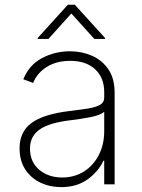

<svg xmlns="http://www.w3.org/2000/svg" viewBox="-20 -767 589 799"><path d="M234.4 11.7Q187.5 11.7 148.1 -7.1Q108.7 -25.9 85 -62.1Q61.4 -98.4 61.4 -150.2Q61.4 -218.4 111 -255.1Q160.5 -291.9 269.5 -305Q311.1 -310 343.8 -315Q376.4 -320 395.1 -330.1Q413.7 -340.2 413.7 -361.2V-383.9Q413.7 -443.2 376.1 -478.5Q338.4 -513.8 272.4 -513.8Q214.1 -513.8 174 -488.1Q133.9 -462.4 117.9 -421.9L77.1 -437.1Q100.5 -496.1 154.3 -524.9Q208.1 -553.6 271.3 -553.6Q320 -553.6 362.2 -535.3Q404.5 -517 430.8 -478.9Q457 -440.7 457 -381V0H413.7V-98.4H410.5Q389.2 -52.6 344.3 -20.4Q299.4 11.7 234.4 11.7ZM238.6 -28.4Q289.8 -28.4 329.4 -53.4Q369 -78.5 391.3 -122.2Q413.7 -165.8 413.7 -221.2V-301.5Q396.7 -287.3 355.3 -279.3Q313.9 -271.3 273.8 -266.7Q184.3 -256 144.5 -227.8Q104.8 -199.6 104.8 -148.8Q104.8 -93 143.1 -60.7Q181.5 -28.4 238.6 -28.4ZM181.5 -605.1 277 -710.9 372.5 -605.1H417.3V-608.7L291.5 -747.2H262.4L136.7 -608.7V-605.1Z"/></svg>

Font: Inter Extra Light BETA
Style: Regular
Weight: 200
Designer: Rasmus Andersson
Foundry: rsms
Version: Version 3.011;git-f93a4a705